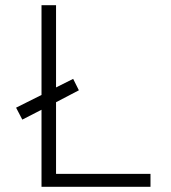

<svg xmlns="http://www.w3.org/2000/svg" viewBox="-20 -720 660 740"><path d="M196 -700V-383L262 -416L284 -372L196 -326V-50H560V0H140V-297L66 -259L42 -305L140 -354V-700Z"/></svg>

Font: Space Grotesk Variable
Style: Regular
Weight: 400
Designer: Florian Karsten (Space Grotesk), Colophon Foundry (Space Mono)
Foundry: Florian Karsten
Version: Version 1.106